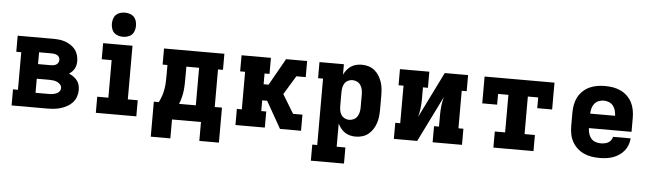

<svg xmlns="http://www.w3.org/2000/svg" viewBox="-55 -986 4835 1426"><g transform="rotate(5 2362.5 -272.5)"><path d="M46 0V-120H83V-400H46V-520H310Q333 -520 356 -517.5Q379 -515 400.5 -507.5Q422 -500 442 -487Q462 -474 476 -456Q490 -438 496.5 -415.5Q503 -393 503 -370Q503 -355 500 -341Q497 -327 490 -314Q483 -301 472.5 -290.5Q462 -280 450 -273Q468 -265 483.5 -254.5Q499 -244 511 -229Q523 -214 528 -195.5Q533 -177 533 -158Q533 -132 524.5 -107.5Q516 -83 499 -64Q482 -45 459 -32.5Q436 -20 411.5 -12.5Q387 -5 361.5 -2.5Q336 0 310 0ZM215 -323H310Q321 -323 331.5 -325Q342 -327 351 -332.5Q360 -338 365 -347.5Q370 -357 370 -368Q370 -378 365 -387.5Q360 -397 350.5 -402Q341 -407 331 -409Q321 -411 310 -411H215ZM215 -109H310Q320 -109 329.5 -109.5Q339 -110 348.5 -112Q358 -114 367 -117.5Q376 -121 384 -127Q392 -133 396.5 -142Q401 -151 401 -160Q401 -175 391 -186.5Q381 -198 367.5 -204Q354 -210 339.5 -212Q325 -214 310 -214H215Z M674 0V-120H757V-400H683V-520H902V-120H976V0ZM825 -580Q807 -580 789 -585.5Q771 -591 758.5 -603.5Q746 -616 740.5 -634Q735 -652 735 -670Q735 -688 740.5 -706Q746 -724 758.5 -736.5Q771 -749 789 -754.5Q807 -760 825 -760Q843 -760 861 -754.5Q879 -749 891.5 -736.5Q904 -724 909.5 -706Q915 -688 915 -670Q915 -652 909.5 -634Q904 -616 891.5 -603.5Q879 -591 861 -585.5Q843 -580 825 -580Z M1458 141V0H1242V141H1096V-120H1133Q1145 -143 1153.5 -168Q1162 -193 1166.5 -219.5Q1171 -246 1172 -272.5Q1173 -299 1173 -325V-400H1137V-520H1587V-400H1550V-120H1604V141ZM1409 -120V-400H1314V-325Q1314 -299 1313.5 -273Q1313 -247 1310 -221Q1307 -195 1300.5 -169.5Q1294 -144 1284 -120Z M1715 0V-120H1752V-400H1715V-520H1934V-400H1897V-320H1934L2047 -520H2204V-400H2134L2049 -260L2134 -120H2204V0H2047L1934 -200H1897V-120H1934V0Z M2296 215V95H2333V-400H2296V-520H2478V-442Q2487 -461 2500.5 -478Q2514 -495 2531.5 -506.5Q2549 -518 2569.5 -523Q2590 -528 2612 -528Q2637 -528 2662 -520.5Q2687 -513 2707 -496.5Q2727 -480 2740.5 -458Q2754 -436 2762 -411.5Q2770 -387 2772.5 -361.5Q2775 -336 2775 -310V-210Q2775 -184 2772.5 -158.5Q2770 -133 2762 -108.5Q2754 -84 2740.5 -62Q2727 -40 2707 -23.5Q2687 -7 2662 0.5Q2637 8 2612 8Q2590 8 2569.5 3Q2549 -2 2531.5 -13.5Q2514 -25 2500.5 -42Q2487 -59 2478 -78V95H2543V215ZM2551 -112Q2569 -112 2585.5 -119.5Q2602 -127 2612 -142Q2622 -157 2626 -174.5Q2630 -192 2630 -210V-310Q2630 -328 2626 -345.5Q2622 -363 2612 -378Q2602 -393 2585.5 -400.5Q2569 -408 2551 -408Q2534 -408 2518 -399.5Q2502 -391 2493 -376.5Q2484 -362 2481 -344.5Q2478 -327 2478 -310V-210Q2478 -193 2481 -175.5Q2484 -158 2493 -143.5Q2502 -129 2518 -120.5Q2534 -112 2551 -112Z M2896 0V-120H2933V-400H2896V-520H3115V-400H3078V-312Q3078 -278 3074 -244Q3070 -210 3061 -178L3230 -520H3404V-400H3367V-120H3404V0H3185V-120H3222V-208Q3222 -242 3226 -276Q3230 -310 3239 -342L3070 0Z M3638 0V-120H3715V-400H3638V-320H3527V-520H4048V-320H3937V-400H3860V-120H3937V0Z M4428 8Q4398 8 4368 3Q4338 -2 4311 -14.5Q4284 -27 4262 -47.5Q4240 -68 4225.5 -94.5Q4211 -121 4205.5 -150.5Q4200 -180 4200 -210V-310Q4200 -340 4205.5 -369.5Q4211 -399 4224.5 -425Q4238 -451 4260 -472Q4282 -493 4309 -505.5Q4336 -518 4365.5 -523Q4395 -528 4425 -528Q4455 -528 4484.5 -523Q4514 -518 4541 -505.5Q4568 -493 4590 -472Q4612 -451 4625.5 -425Q4639 -399 4644.5 -369.5Q4650 -340 4650 -310V-206H4332Q4333 -185 4338.5 -165.5Q4344 -146 4356.5 -130.5Q4369 -115 4388.5 -108Q4408 -101 4428 -101Q4442 -101 4456.5 -103.5Q4471 -106 4483.5 -112.5Q4496 -119 4505 -131Q4514 -143 4516 -157H4648Q4646 -132 4637 -107.5Q4628 -83 4612 -63.5Q4596 -44 4574.5 -29.5Q4553 -15 4528.5 -6.5Q4504 2 4479 5Q4454 8 4428 8ZM4332 -314H4518Q4517 -334 4512 -353.5Q4507 -373 4494.5 -388.5Q4482 -404 4463.5 -411.5Q4445 -419 4425 -419Q4405 -419 4386.5 -411.5Q4368 -404 4355.5 -388.5Q4343 -373 4338 -353.5Q4333 -334 4332 -314Z"/></g></svg>

Font: Iosevka Etoile Heavy
Style: Regular
Weight: 900
Designer: Belleve Invis
Foundry: Belleve Invis
Version: Version 22.1.2; ttfautohint (v1.8.4)